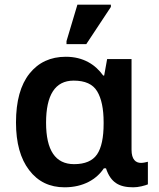

<svg xmlns="http://www.w3.org/2000/svg" viewBox="-20 -796 684 826"><path d="M351.1 -606 457 -766.1V-775.9H313L266.1 -619.1V-606ZM257.8 9.8C339.4 9.8 396 -25.4 426.8 -71.8H436C456.1 -10.7 492.7 9.8 553.2 9.8C564.5 9.8 576.2 8.3 588.9 5.4C601.6 2.4 610.8 -0.5 616.2 -2.9V-100.1C610.4 -98.6 596.7 -95.2 586.9 -95.2C564 -95.2 545.9 -109.4 545.9 -151.9V-542H440.9L428.2 -471.2H423.8C390.6 -517.6 338.9 -551.8 263.2 -551.8C197.8 -551.8 145.5 -527.8 106.9 -479.5C68.4 -431.2 48.8 -361.3 48.8 -269C48.8 -181.2 67.9 -112.8 105.5 -64C143.1 -14.6 193.8 9.8 257.8 9.8ZM298.8 -89.8C218.3 -89.8 178.2 -149.4 178.2 -268.1C178.2 -386.7 216.8 -449.2 296.9 -449.2C345.7 -449.2 379.4 -434.1 397.9 -403.3C416.5 -372.6 425.8 -328.1 425.8 -270V-264.2C425.8 -204.1 416.5 -159.7 397.5 -131.8C378.4 -104 345.7 -89.8 298.8 -89.8Z"/></svg>

Font: Noto Reveo Sans
Style: Regular
Weight: 600
Designer: Monotype Design Team
Foundry: Monotype Imaging Inc.
Version: Version 2.007